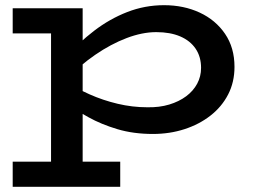

<svg xmlns="http://www.w3.org/2000/svg" viewBox="-20 -503 975 741"><path d="M570 14Q495 14 433 -4.5Q371 -23 321.5 -50.5Q272 -78 235 -104V-188Q274 -162 325.5 -139Q377 -116 434 -102.5Q491 -89 548 -89Q595 -88 633 -99.5Q671 -111 698.5 -131.5Q726 -152 741 -180Q756 -208 756 -241Q756 -284 735 -315Q714 -346 675.5 -362.5Q637 -379 583 -379Q529 -379 468.5 -356Q408 -333 347.5 -291.5Q287 -250 233 -193V-281Q283 -338 343 -384Q403 -430 471 -456.5Q539 -483 613 -483Q689 -483 750.5 -454.5Q812 -426 848.5 -372.5Q885 -319 885 -245Q885 -186 860.5 -138.5Q836 -91 792.5 -57Q749 -23 692 -4.5Q635 14 570 14ZM29 218V121H444V218ZM177 191V-471H299V191ZM29 -374V-471H292V-374Z"/></svg>

Font: BioRhyme SemiExpanded SemiBold
Style: Regular
Weight: 600
Width: 6
Designer: Aoife Mooney
Foundry: Aoife Mooney Type
Version: Version 1.600;gftools[0.9.33]